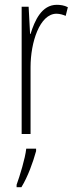

<svg xmlns="http://www.w3.org/2000/svg" viewBox="-20 -557 311 798"><path d="M216 -537C153 -537 124 -471 107 -416H105L99 -529H70V0H107V-278C107 -381 145 -500 215 -500C229 -500 244 -495 253 -491L262 -527C247 -535 230 -537 216 -537ZM130 71V61H89C85 101 62 175 49 211V221H69C96 177 117 118 130 71Z"/></svg>

Font: Noto Sans Myanmar ExtraCondensed ExtraLight
Style: Regular
Weight: 200
Width: 2
Designer: Monotype Design Team
Foundry: Monotype Imaging Inc.
Version: Version 2.107